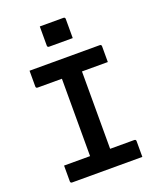

<svg xmlns="http://www.w3.org/2000/svg" viewBox="-165 -1023 931 1124"><g transform="rotate(-20 300.0 -461.5)"><path d="M221 -923H368Q379 -923 379 -912V-793H232Q221 -793 221 -804ZM524 0H87Q76 0 76 -11V-109H238V-591H87Q76 -591 76 -602V-700H513Q524 -700 524 -689V-591H363V-109H513Q524 -109 524 -98Z"/></g></svg>

Font: Recursive Mn Lnr St SmB
Style: Regular
Weight: 600
Monospace: yes
Version: Version 1.079;hotconv 1.0.112;makeotfexe 2.5.65598; ttfautoh